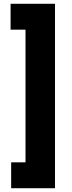

<svg xmlns="http://www.w3.org/2000/svg" viewBox="-20 -867 381 1016"><path d="M271 129H39V-8H115V-710H36V-847H271Z"/></svg>

Font: Biryani ExtraBold
Style: Regular
Weight: 800
Designer: Dan Reynolds and Mathieu Reguer
Foundry: Dan Reynolds and Mathieu Reguer
Version: Version 1.004; ttfautohint (v1.1) -l 5 -r 5 -G 72 -x 0 -D la